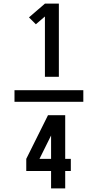

<svg xmlns="http://www.w3.org/2000/svg" viewBox="-20 -870 540 1060"><path d="M228 -446V-779L178 -736L140 -774L228 -850H305V-446ZM60 -308V-372H440V-308ZM262 170V74H125V7L245 -234H340V7H371V74H340V170ZM262 7V-122L198 7Z"/></svg>

Font: iosevka_custom_sans_ss08 SmBd
Style: Regular
Weight: 600
Designer: Belleve Invis
Foundry: Belleve Invis
Version: Version 10.3.0; ttfautohint (v1.8.3)